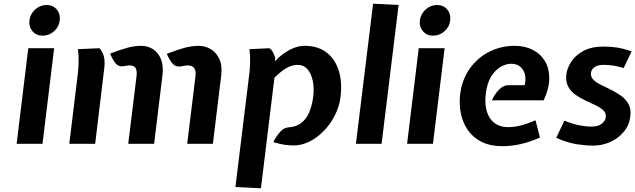

<svg xmlns="http://www.w3.org/2000/svg" viewBox="-20 -778 3438 1039"><path d="M70 0 133 -517H273L210 0ZM211 -585Q176.5 -585 156 -608.8Q135.5 -632.5 139 -667Q143.5 -702.5 170.5 -726.8Q197.5 -751 232 -751Q266.5 -751 287 -726.8Q307.5 -702.5 303 -667Q299.5 -632.5 272.5 -608.8Q245.5 -585 211 -585Z M993 0 1038 -367Q1041 -392 1032 -408Q1023 -424 995 -424Q986 -424 975 -421.5Q964 -419 951 -418Q927 -416.5 910.2 -438.2Q893.5 -460 883 -487Q941 -509.5 980.5 -519.8Q1020 -530 1055 -530Q1089.5 -530 1119.8 -512.5Q1150 -495 1166.8 -459.2Q1183.5 -423.5 1177 -369L1132 0ZM355 0 402 -386Q405 -414 405.5 -445.5Q406 -477 402 -512L519 -517Q540 -490 544 -463.5Q548 -437 544 -407L495 0ZM674 0 719 -367Q722 -392 714.8 -408Q707.5 -424 682 -424Q673 -424 663.5 -422Q654 -420 642 -419Q618 -417.5 602.2 -439.2Q586.5 -461 576 -488Q633 -510 671 -520Q709 -530 744 -530Q778.5 -530 807 -512.5Q835.5 -495 850.5 -459.2Q865.5 -423.5 859 -369L814 0Z M1254 234 1330 -386Q1333 -414 1333.5 -445.5Q1334 -477 1330 -512L1438 -517Q1450 -509.5 1457.2 -495.2Q1464.5 -481 1469 -466V-446L1487 -466Q1531.5 -503 1564.8 -516.5Q1598 -530 1628 -530Q1700 -530 1746.8 -494.2Q1793.5 -458.5 1813 -396.2Q1832.5 -334 1823 -255Q1816.5 -202 1792.5 -154.5Q1768.5 -107 1733 -70.2Q1697.5 -33.5 1655.2 -12.2Q1613 9 1570 9Q1544.5 9 1520.5 5.5Q1496.5 2 1459 -9Q1476.5 -43.5 1497 -65.5Q1517.5 -87.5 1542 -89Q1584 -91.5 1611.2 -113.2Q1638.5 -135 1653.8 -171.5Q1669 -208 1675 -255Q1680.5 -301.5 1672.5 -340.8Q1664.5 -380 1643.8 -403.5Q1623 -427 1590 -427Q1561 -427 1530.8 -410Q1500.5 -393 1465 -357L1392 241Z M1906 0 1999 -758 2137 -751 2045 0Z M2183 0 2246 -517H2386L2323 0ZM2324 -585Q2289.5 -585 2269 -608.8Q2248.5 -632.5 2252 -667Q2256.5 -702.5 2283.5 -726.8Q2310.5 -751 2345 -751Q2379.5 -751 2400 -726.8Q2420.5 -702.5 2416 -667Q2412.5 -632.5 2385.5 -608.8Q2358.5 -585 2324 -585Z M2700 13Q2631.5 13 2584.5 -11.2Q2537.5 -35.5 2510.2 -76.2Q2483 -117 2473.5 -166.8Q2464 -216.5 2470 -267Q2480.5 -349.5 2523.2 -408.5Q2566 -467.5 2629.2 -498.8Q2692.5 -530 2765 -530Q2820.5 -530 2863 -508.2Q2905.5 -486.5 2929 -447Q2952.5 -407.5 2952.2 -353.5Q2952 -299.5 2922 -235H2642Q2657 -269.5 2680.8 -293.2Q2704.5 -317 2730 -317H2819Q2827 -347.5 2820.8 -374Q2814.5 -400.5 2795.5 -416.8Q2776.5 -433 2746 -433Q2718.5 -433 2689.5 -416.5Q2660.5 -400 2638.2 -364.5Q2616 -329 2609 -272Q2602 -214.5 2614.8 -173.8Q2627.5 -133 2656.8 -111.5Q2686 -90 2728 -90Q2762.5 -90 2797.5 -98.8Q2832.5 -107.5 2878 -127L2902 -34Q2845 -8.5 2795.8 2.2Q2746.5 13 2700 13Z M3191 10Q3152 10 3103 2.8Q3054 -4.5 2990 -32L3034 -125Q3078.5 -107 3114 -100Q3149.5 -93 3181 -93Q3218 -93 3237 -108.8Q3256 -124.5 3258 -143Q3261 -165.5 3245.2 -180.8Q3229.5 -196 3203.5 -208.2Q3177.5 -220.5 3148.2 -234Q3119 -247.5 3093.5 -265.8Q3068 -284 3054 -310.8Q3040 -337.5 3045 -377Q3049 -409 3071 -443.5Q3093 -478 3136.2 -502Q3179.5 -526 3248 -526Q3282 -526 3316.8 -521Q3351.5 -516 3398 -500L3355 -410Q3317.5 -420.5 3294 -423.8Q3270.5 -427 3245 -427Q3216.5 -427 3198.5 -415.5Q3180.5 -404 3178 -383Q3175.5 -362 3191 -346.8Q3206.5 -331.5 3232.5 -318.8Q3258.5 -306 3287.5 -291.8Q3316.5 -277.5 3342 -259Q3367.5 -240.5 3381.8 -213.8Q3396 -187 3391 -148Q3385 -99.5 3355 -64Q3325 -28.5 3281.2 -9.2Q3237.5 10 3191 10Z"/></svg>

Font: Expletus Sans
Style: Bold Italic
Weight: 700
Italic angle: -7°
Version: Version 7.500